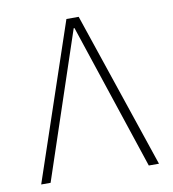

<svg xmlns="http://www.w3.org/2000/svg" viewBox="-71 -661 651 724"><g transform="rotate(-10 254.5 -299.0)"><path d="M231 -598H278L480 0H441L255 -559H252L65 0H29Z"/></g></svg>

Font: IBM Plex Sans Arabic ExtLt
Style: Regular
Weight: 200
Designer: Mike Abbink, Paul van der Laan, Pieter van Rosmalen, Wael Morcos, Khajak Apelian
Foundry: Bold Monday
Version: Version 1.2